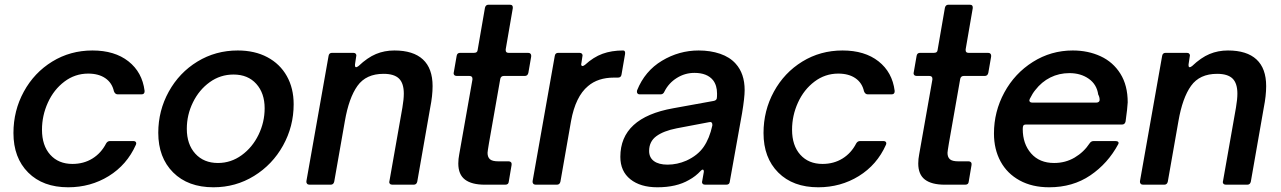

<svg xmlns="http://www.w3.org/2000/svg" viewBox="-20 -783 5430 814"><path d="M37 -219Q37 -314 81 -394.5Q125 -475 201.5 -522Q278 -569 372 -569Q466 -569 524.5 -523Q583 -477 593 -398V-396Q593 -383 580 -383H479Q468 -383 463 -396Q455 -432 426.5 -451.5Q398 -471 354 -471Q298 -471 253 -437Q208 -403 183 -348Q158 -293 158 -233Q158 -166 193 -127Q228 -88 287 -88Q335 -88 372 -111Q409 -134 430 -175Q436 -185 446 -185H545Q553 -185 556 -180.5Q559 -176 556 -169Q518 -84 441 -36.5Q364 11 269 11Q162 11 99.5 -51.5Q37 -114 37 -219Z M651 -220Q651 -314 695.5 -394.5Q740 -475 817 -522Q894 -569 988 -569Q1060 -569 1113.5 -540.5Q1167 -512 1196 -460.5Q1225 -409 1225 -341Q1225 -247 1180 -166Q1135 -85 1057 -37Q979 11 885 11Q777 11 714 -52Q651 -115 651 -220ZM1102 -324Q1102 -388 1066.5 -427.5Q1031 -467 970 -467Q914 -467 869 -434.5Q824 -402 798 -349Q772 -296 772 -237Q772 -171 808 -131.5Q844 -92 904 -92Q959 -92 1004.5 -125Q1050 -158 1076 -211.5Q1102 -265 1102 -324Z M1397 -13Q1394 0 1382 0H1292Q1285 0 1281.5 -4.5Q1278 -9 1279 -15L1373 -546Q1375 -559 1388 -559H1478Q1485 -559 1488.5 -554.5Q1492 -550 1490 -543L1485 -510V-506Q1485 -498 1490 -498Q1493 -498 1500 -503Q1538 -539 1574 -554Q1610 -569 1652 -569Q1732 -569 1773 -531Q1814 -493 1814 -418Q1814 -377 1804 -327L1749 -13Q1746 0 1734 0H1643Q1636 0 1632.5 -4.5Q1629 -9 1631 -15L1686 -327Q1692 -362 1692 -386Q1692 -430 1671.5 -450Q1651 -470 1606 -470Q1532 -470 1495.5 -419Q1459 -368 1442 -269Z M2137 -13Q2136 0 2122 0H2035Q1980 0 1951.5 -21.5Q1923 -43 1923 -90Q1923 -109 1927 -129L1983 -446V-449Q1983 -461 1970 -461H1916Q1909 -461 1905.5 -465.5Q1902 -470 1904 -477L1916 -546Q1918 -559 1931 -559H1990Q2004 -559 2005 -571L2036 -750Q2039 -763 2051 -763H2142Q2149 -763 2152 -759Q2155 -755 2154 -748L2124 -574V-570Q2124 -559 2136 -559H2219Q2226 -559 2229.5 -554.5Q2233 -550 2232 -543L2220 -474Q2217 -461 2205 -461H2116Q2104 -461 2101 -449L2053 -176Q2047 -140 2047 -135Q2047 -117 2057 -108Q2067 -99 2093 -99H2137Q2143 -99 2146.5 -95Q2150 -91 2149 -84Z M2251 0Q2244 0 2240.5 -4.5Q2237 -9 2238 -15L2332 -546Q2334 -559 2347 -559H2437Q2444 -559 2447.5 -554.5Q2451 -550 2449 -543L2445 -516L2444 -511Q2444 -503 2450 -503Q2453 -503 2460 -508Q2496 -541 2534.5 -555Q2573 -569 2622 -569Q2627 -569 2629 -565Q2631 -561 2630 -554L2615 -467Q2613 -454 2600 -454H2583Q2515 -454 2473 -418Q2420 -374 2401 -270L2356 -13Q2353 0 2341 0Z M2610 -118Q2610 -284 2834 -324L3005 -355Q3017 -357 3019 -366Q3020 -373 3020 -386Q3020 -421 3003 -443Q2978 -474 2924 -474Q2884 -474 2849.5 -452.5Q2815 -431 2797 -395Q2792 -383 2781 -383H2692Q2685 -383 2682 -388Q2679 -393 2681 -400Q2714 -482 2786.5 -525.5Q2859 -569 2942 -569Q2992 -569 3033 -555Q3074 -541 3099 -513Q3137 -471 3137 -401Q3137 -369 3126 -303L3074 -13Q3073 0 3059 0H2969Q2962 0 2958.5 -4.5Q2955 -9 2957 -15L2963 -49L2964 -55Q2964 -64 2959 -64Q2956 -64 2951 -59Q2929 -35 2901 -20Q2848 11 2767 11Q2695 11 2652.5 -23Q2610 -57 2610 -118ZM2890 -102Q2938 -124 2963 -160Q2988 -196 3000 -251V-255Q3000 -261 2996.5 -264Q2993 -267 2986 -265L2849 -239Q2793 -228 2762.5 -205.5Q2732 -183 2732 -143Q2732 -115 2752.5 -100Q2773 -85 2810 -85Q2851 -85 2890 -102Z M3217 -219Q3217 -314 3261 -394.5Q3305 -475 3381.5 -522Q3458 -569 3552 -569Q3646 -569 3704.5 -523Q3763 -477 3773 -398V-396Q3773 -383 3760 -383H3659Q3648 -383 3643 -396Q3635 -432 3606.5 -451.5Q3578 -471 3534 -471Q3478 -471 3433 -437Q3388 -403 3363 -348Q3338 -293 3338 -233Q3338 -166 3373 -127Q3408 -88 3467 -88Q3515 -88 3552 -111Q3589 -134 3610 -175Q3616 -185 3626 -185H3725Q3733 -185 3736 -180.5Q3739 -176 3736 -169Q3698 -84 3621 -36.5Q3544 11 3449 11Q3342 11 3279.5 -51.5Q3217 -114 3217 -219Z M4087 -13Q4086 0 4072 0H3985Q3930 0 3901.5 -21.5Q3873 -43 3873 -90Q3873 -109 3877 -129L3933 -446V-449Q3933 -461 3920 -461H3866Q3859 -461 3855.5 -465.5Q3852 -470 3854 -477L3866 -546Q3868 -559 3881 -559H3940Q3954 -559 3955 -571L3986 -750Q3989 -763 4001 -763H4092Q4099 -763 4102 -759Q4105 -755 4104 -748L4074 -574V-570Q4074 -559 4086 -559H4169Q4176 -559 4179.5 -554.5Q4183 -550 4182 -543L4170 -474Q4167 -461 4155 -461H4066Q4054 -461 4051 -449L4003 -176Q3997 -140 3997 -135Q3997 -117 4007 -108Q4017 -99 4043 -99H4087Q4093 -99 4096.5 -95Q4100 -91 4099 -84Z M4194 -217Q4194 -310 4238 -391Q4282 -472 4359 -520.5Q4436 -569 4528 -569Q4593 -569 4646 -544.5Q4699 -520 4730 -470.5Q4761 -421 4761 -349Q4760 -325 4752 -268Q4749 -255 4737 -255H4330Q4321 -255 4318.5 -250.5Q4316 -246 4316 -236Q4316 -173 4351.5 -132.5Q4387 -92 4449 -92Q4497 -92 4536 -115Q4575 -138 4600 -176Q4606 -185 4617 -185H4709Q4717 -185 4720.5 -181.5Q4724 -178 4721 -172Q4677 -90 4602.5 -39.5Q4528 11 4428 11Q4356 11 4303 -18Q4250 -47 4222 -98.5Q4194 -150 4194 -217ZM4628 -348Q4634 -348 4638 -351Q4642 -354 4642 -359Q4642 -372 4636 -382Q4630 -425 4596 -449Q4562 -473 4514 -473Q4470 -473 4433 -454.5Q4396 -436 4369 -401Q4358 -388 4346 -364Q4344 -360 4344 -358Q4344 -348 4357 -348Z M4931 -13Q4928 0 4916 0H4826Q4819 0 4815.5 -4.5Q4812 -9 4813 -15L4907 -546Q4909 -559 4922 -559H5012Q5019 -559 5022.5 -554.5Q5026 -550 5024 -543L5019 -510V-506Q5019 -498 5024 -498Q5027 -498 5034 -503Q5072 -539 5108 -554Q5144 -569 5186 -569Q5266 -569 5307 -531Q5348 -493 5348 -418Q5348 -377 5338 -327L5283 -13Q5280 0 5268 0H5177Q5170 0 5166.5 -4.5Q5163 -9 5165 -15L5220 -327Q5226 -362 5226 -386Q5226 -430 5205.5 -450Q5185 -470 5140 -470Q5066 -470 5029.5 -419Q4993 -368 4976 -269Z"/></svg>

Font: Open Sauce Two SemiBold Italic
Style: Regular
Weight: 600
Italic angle: -10°
Designer: Alfredo Marco Pradil
Foundry: Creative Sauce Fz LLC
Version: Version 1.477